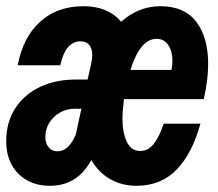

<svg xmlns="http://www.w3.org/2000/svg" viewBox="-33 -586 703 618"><path d="M264 -408Q264 -429 254.5 -441Q245 -453 226 -453Q178 -453 161 -376H24Q41 -466 96 -516Q151 -566 236 -566Q276 -566 306.5 -553Q337 -540 357 -516Q413 -566 483 -566Q561 -566 599 -515.5Q637 -465 637 -380Q637 -329 623 -267H366Q361 -222 361 -207Q361 -160 375 -130Q389 -100 418 -100Q444 -100 462 -123Q480 -146 494 -188H612Q586 -92 535.5 -40Q485 12 406 12Q359 12 321.5 -9.5Q284 -31 261 -71Q238 -29 205 -8.5Q172 12 127 12Q85 12 53.5 -6Q22 -24 4.5 -56Q-13 -88 -13 -131Q-13 -193 16.5 -238Q46 -283 96.5 -306.5Q147 -330 211 -330H249L260 -379Q264 -399 264 -408ZM152 -99Q188 -99 211 -153L229 -236H207Q181 -236 159.5 -223.5Q138 -211 125.5 -190.5Q113 -170 113 -145Q113 -125 123.5 -112Q134 -99 152 -99ZM519 -361Q522 -376 522 -390Q522 -421 508.5 -441Q495 -461 471 -461Q418 -461 387 -361Z"/></svg>

Font: Azeret Mono SemiBold
Style: Italic
Weight: 600
Italic angle: -12°
Designer: Martin Vácha
Foundry: Displaay
Version: Version 1.000; Glyphs 3.0.3, build 3074